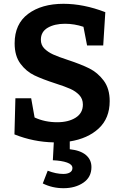

<svg xmlns="http://www.w3.org/2000/svg" viewBox="-20 -736 641 1010"><path d="M347 8V49Q403 55 432 79.5Q461 104 461 143Q461 196 418.5 225Q376 254 314 254Q255 254 205 229L231 162Q275 179 313 179Q335 179 348 171Q361 163 361 148Q361 129 332.5 119Q304 109 258 107L263 13Q156 11 56 -29L61 -219H144L162 -118Q216 -93 281 -93Q340 -93 378 -117Q416 -141 416 -186Q416 -216 397 -236Q378 -256 350 -268.5Q322 -281 272 -297Q204 -319 161 -339.5Q118 -360 87.5 -401Q57 -442 57 -508Q57 -610 128 -663Q199 -716 314 -716Q420 -716 534 -672L523 -497H438L419 -595Q371 -611 322 -611Q267 -611 231 -590Q195 -569 195 -527Q195 -499 213.5 -480.5Q232 -462 259.5 -449.5Q287 -437 336 -421Q406 -398 450 -376Q494 -354 525.5 -312Q557 -270 557 -204Q557 -114 499.5 -60.5Q442 -7 347 8Z"/></svg>

Font: Bitter Pro
Style: Bold
Weight: 700
Designer: Sol Matas, and Bitter project Authors
Foundry: Sol Matas
Version: Version 1.010